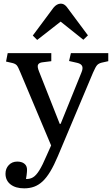

<svg xmlns="http://www.w3.org/2000/svg" viewBox="-20 -798 613 1048"><path d="M112 230Q65 230 37.5 208.5Q10 187 10 150Q10 122 28 103Q46 84 74 84Q97 84 111 94Q125 104 127 121Q128 127 127 141Q126 155 122 179Q143 180 160 170Q177 160 194.5 132Q212 104 234 52L259 -4L91 -403Q79 -433 71.5 -441.5Q64 -450 48 -454L13 -462L22 -508H260V-464L212 -458Q194 -456 188 -445.5Q182 -435 193 -408L306 -122H311L424 -401Q434 -424 428.5 -437Q423 -450 401 -455L357 -465L367 -508H571V-464L535 -456Q519 -452 510.5 -443Q502 -434 488 -402L296 54Q275 104 254.5 138Q234 172 212.5 192Q191 212 166.5 221Q142 230 112 230ZM183 -580 159 -604 272 -756Q281 -767 291 -772.5Q301 -778 311 -778Q318 -778 324 -776Q330 -774 337 -768Q344 -762 352 -750L460 -605L435 -581L311 -680Z"/></svg>

Font: Literata 18pt
Style: Regular
Weight: 400
Designer: Latin by Veronika Burian and Jose Scaglione. Greek by Irene Vlachou. Cyrillic by Vera Evstafieva.
Foundry: TypeTogether
Version: Version 3.103;gftools[0.9.29]